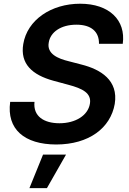

<svg xmlns="http://www.w3.org/2000/svg" viewBox="-20 -757 685 1021"><path d="M632.8 -524.1C649.9 -650.2 560.7 -737.2 406.2 -737.2C252.8 -737.2 125 -651.6 103.7 -522.7C86.3 -418.3 150.2 -358.7 264.9 -327.4L343.8 -306.1C419 -286.2 467.7 -261.7 458.1 -205.3C447.8 -143.1 381.7 -101.6 296.2 -101.6C213.8 -101.6 155.2 -138.5 163.4 -215.2H34.1C14.6 -70.3 109 11 279.1 11.4C452.8 11 567.8 -76 590.2 -204.5C610.4 -330.3 515.6 -388.1 411.9 -414.1L346.6 -431.1C288.4 -445 227.6 -470.5 239.3 -531.2C247.9 -585.9 303.3 -625.7 386.4 -625.7C464.1 -625.7 507.5 -589.5 506.4 -524.1ZM229.4 243.6 331 65.3H208.8L136.4 243.6Z"/></svg>

Font: Riot Sans 2.0
Style: Bold Italic
Weight: 600
Italic angle: -9.39999°
Designer: Rasmus Andersson
Foundry: rsms
Version: Version 3.006;hotconv 1.0.109;makeotfexe 2.5.65596